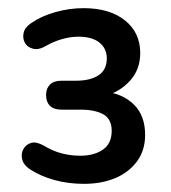

<svg xmlns="http://www.w3.org/2000/svg" viewBox="-20 -729 420 471"><path d="M186 -278Q147 -278 113 -287.5Q79 -297 53 -314Q38 -324 34.5 -338Q31 -352 37.5 -363.5Q44 -375 56.5 -378.5Q69 -382 87 -372Q108 -359 130.5 -353Q153 -347 177 -347Q211 -347 232.5 -362Q254 -377 254 -408Q254 -437 233.5 -448.5Q213 -460 178 -460H131Q112 -460 102.5 -469.5Q93 -479 93 -496Q93 -512 102.5 -521.5Q112 -531 131 -531H166Q202 -531 222 -544.5Q242 -558 242 -586Q242 -610 224 -624.5Q206 -639 172 -639Q153 -639 132 -633Q111 -627 92 -616Q75 -606 61 -609.5Q47 -613 41 -624Q35 -635 38 -648.5Q41 -662 56 -672Q82 -690 116.5 -699.5Q151 -709 185 -709Q249 -709 286.5 -679Q324 -649 324 -599Q324 -558 298.5 -530.5Q273 -503 238 -494V-504Q282 -499 309 -472Q336 -445 336 -398Q336 -360 316 -333Q296 -306 262.5 -292Q229 -278 186 -278Z"/></svg>

Font: Nunito ExtraLight SemiBold
Style: Regular
Weight: 600
Version: Version 3.602